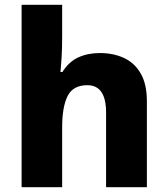

<svg xmlns="http://www.w3.org/2000/svg" viewBox="-20 -780 699 800"><path d="M239 -628Q239 -575 236.5 -538Q234 -501 232 -480H240Q267 -523 306.5 -541Q346 -559 396 -559Q452 -559 496.5 -538.5Q541 -518 566.5 -473.5Q592 -429 592 -358V0H422V-311Q422 -425 344 -425Q284 -425 261.5 -379.5Q239 -334 239 -250V0H70V-760H239Z"/></svg>

Font: Noto Sans Lao Looped ExtraBold
Style: Regular
Weight: 800
Designer: Mark Frömberg, Ben Mitchell
Foundry: The Fontpad Ltd
Version: Version 1.002; ttfautohint (v1.8.4.7-5d5b)